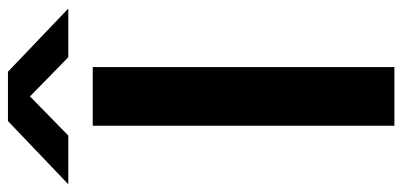

<svg xmlns="http://www.w3.org/2000/svg" viewBox="-336 -710 988 471"><g transform="rotate(-90 157.5 -474.0)"><path d="M85 0V-740H229V0ZM372.5 -800H253L157 -894L61 -800H-58.5L96.5 -948H217.5Z"/></g></svg>

Font: Encode Sans Expanded SemiBold
Style: Regular
Weight: 600
Width: 7
Designer: Multiple Designers
Foundry: Impallari Type
Version: Version 2.000